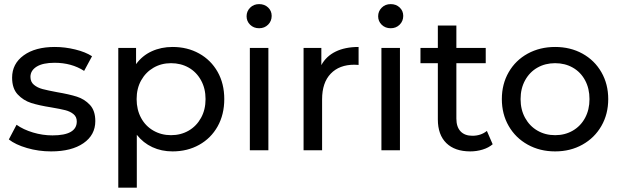

<svg xmlns="http://www.w3.org/2000/svg" viewBox="-20 -716 2957 915"><path d="M108.6 -10.6C145.4 0.2 183.7 5.5 223.6 5.5C288.6 5.5 339.9 -7.5 377.7 -33.6C415.4 -59.6 434.2 -94.8 434.2 -138.9C434.2 -172 425.7 -197.8 408.5 -216.2C391.3 -234.6 370.6 -247.6 346.4 -255.3C322.2 -263 290.4 -270.2 251.2 -276.9C221.7 -282.4 198.9 -287.3 182.6 -291.6C166.4 -295.9 152.7 -302.7 141.7 -311.9C130.6 -321.1 125.1 -333.7 125.1 -349.6C125.1 -369.8 134.9 -386.1 154.6 -398.4C174.2 -410.6 202.7 -416.8 240.1 -416.8C294.1 -416.8 341 -403.9 380.9 -378.1L418.6 -448C397.7 -461.5 371.1 -472.3 338.6 -480.2C306.1 -488.2 273.5 -492.2 241 -492.2C179.1 -492.2 129.7 -478.9 92.9 -452.2C56.1 -425.5 37.7 -390.1 37.7 -345.9C37.7 -311.6 46.6 -284.9 64.4 -265.9C82.2 -246.9 103.5 -233.4 128.3 -225.4C153.2 -217.4 185.2 -210.4 224.5 -204.2C253.3 -199.3 275.5 -194.9 291.2 -190.9C306.8 -186.9 319.9 -180.6 330.3 -172C340.7 -163.5 345.9 -151.8 345.9 -137.1C345.9 -92.9 307.3 -70.8 230 -70.8C198.7 -70.8 167.7 -75.4 137.1 -84.6C106.4 -93.8 80.3 -106.1 58.9 -121.4L22.1 -51.5C42.9 -35 71.8 -21.3 108.6 -10.6Z M929.2 -460.9C891.8 -481.8 849.5 -492.2 802.2 -492.2C766.1 -492.2 732.9 -485.3 702.9 -471.5C672.8 -457.7 648 -437.3 628.4 -410.3V-487.6H543.7V178.5H632V-73.6C652.3 -47.8 677 -28.2 706.1 -14.7C735.2 -1.2 767.3 5.5 802.2 5.5C849.5 5.5 891.8 -4.9 929.2 -25.8C966.6 -46.6 995.9 -75.9 1017.1 -113.6C1038.2 -151.3 1048.8 -194.7 1048.8 -243.8C1048.8 -292.9 1038.2 -336.1 1017.1 -373.5C995.9 -410.9 966.6 -440.1 929.2 -460.9ZM879.1 -93.4C854.2 -79 826.2 -71.8 794.9 -71.8C764.2 -71.8 736.3 -79 711.2 -93.4C686 -107.8 666.4 -128 652.3 -154.1C638.2 -180.2 631.1 -210.1 631.1 -243.8C631.1 -277.5 638.3 -307.3 652.7 -333C667.2 -358.8 686.8 -378.9 711.6 -393.3C736.5 -407.7 764.2 -414.9 794.9 -414.9C826.2 -414.9 854.2 -407.9 879.1 -393.8C903.9 -379.7 923.5 -359.6 937.9 -333.5C952.4 -307.4 959.6 -277.5 959.6 -243.8C959.6 -210.1 952.4 -180.2 937.9 -154.1C923.5 -128 903.9 -107.8 879.1 -93.4Z M1170.7 -487.6V0H1259V-487.6ZM1172.1 -598C1183.4 -587 1197.7 -581.4 1214.9 -581.4C1232.1 -581.4 1246.3 -587.1 1257.7 -598.5C1269 -609.8 1274.7 -623.8 1274.7 -640.3C1274.7 -656.3 1269 -669.6 1257.7 -680.3C1246.3 -691.1 1232.1 -696.4 1214.9 -696.4C1197.7 -696.4 1183.4 -690.8 1172.1 -679.4C1160.8 -668.1 1155.1 -654.4 1155.1 -638.5C1155.1 -622.5 1160.8 -609 1172.1 -598Z M1579.4 -470.1C1549.4 -455.4 1526.7 -433.9 1511.4 -405.7V-487.6H1426.7V0H1515V-242.9C1515 -295.6 1528.7 -336.3 1556 -364.8C1583.3 -393.3 1620.8 -407.6 1668.7 -407.6C1677.3 -407.6 1684 -407.3 1688.9 -406.6V-492.2C1646 -492.2 1609.5 -484.8 1579.4 -470.1Z M1797.7 -487.6V0H1886V-487.6ZM1799.1 -598C1810.4 -587 1824.7 -581.4 1841.9 -581.4C1859.1 -581.4 1873.3 -587.1 1884.7 -598.5C1896 -609.8 1901.7 -623.8 1901.7 -640.3C1901.7 -656.3 1896 -669.6 1884.7 -680.3C1873.3 -691.1 1859.1 -696.4 1841.9 -696.4C1824.7 -696.4 1810.4 -690.8 1799.1 -679.4C1787.8 -668.1 1782.1 -654.4 1782.1 -638.5C1782.1 -622.5 1787.8 -609 1799.1 -598Z M2327.9 -28.5 2300.3 -92C2281.3 -76.7 2258.3 -69 2231.3 -69C2206.7 -69 2187.9 -76.1 2174.7 -90.2C2161.5 -104.3 2154.9 -124.5 2154.9 -150.9V-414.9H2294.8V-487.6H2154.9V-594.3H2066.6V-487.6H1983.8V-414.9H2066.6V-147.2C2066.6 -98.1 2080.1 -60.4 2107.1 -34C2134.1 -7.7 2172.1 5.5 2221.2 5.5C2241.4 5.5 2261 2.6 2280 -3.2C2299.1 -9 2315 -17.5 2327.9 -28.5Z M2494.9 -26.7C2533.6 -5.2 2577.1 5.5 2625.6 5.5C2674 5.5 2717.4 -5.2 2755.7 -26.7C2794.1 -48.1 2824.1 -77.7 2845.9 -115.5C2867.7 -153.2 2878.6 -196 2878.6 -243.8C2878.6 -291.6 2867.7 -334.4 2845.9 -372.1C2824.1 -409.9 2794.1 -439.3 2755.7 -460.5C2717.4 -481.6 2674 -492.2 2625.6 -492.2C2577.1 -492.2 2533.6 -481.6 2494.9 -460.5C2456.3 -439.3 2426.1 -409.9 2404.3 -372.1C2382.5 -334.4 2371.6 -291.6 2371.6 -243.8C2371.6 -196 2382.5 -153.2 2404.3 -115.5C2426.1 -77.7 2456.3 -48.1 2494.9 -26.7ZM2709.7 -93.4C2684.9 -79 2656.8 -71.8 2625.6 -71.8C2594.3 -71.8 2566.2 -79 2541.4 -93.4C2516.5 -107.8 2496.9 -128 2482.5 -154.1C2468.1 -180.2 2460.9 -210.1 2460.9 -243.8C2460.9 -277.5 2468.1 -307.4 2482.5 -333.5C2496.9 -359.6 2516.5 -379.7 2541.4 -393.8C2566.2 -407.9 2594.3 -414.9 2625.6 -414.9C2656.8 -414.9 2684.9 -407.9 2709.7 -393.8C2734.6 -379.7 2754.1 -359.6 2768.2 -333.5C2782.3 -307.4 2789.3 -277.5 2789.3 -243.8C2789.3 -210.1 2782.3 -180.2 2768.2 -154.1C2754.1 -128 2734.6 -107.8 2709.7 -93.4Z"/></svg>

Font: Montserrat Ace
Style: Regular
Weight: 500
Designer: Julieta Ulanovsky
Foundry: Julieta Ulanovsky
Version: Version 1